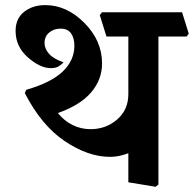

<svg xmlns="http://www.w3.org/2000/svg" viewBox="-20 -697 752 745"><path d="M40.5 -577.1Q40.5 -625.5 74 -651.4Q107.4 -677.2 155.3 -677.2Q238.8 -677.2 307.4 -608.2Q376 -539.1 376 -450.7Q376 -388.2 333.7 -338.6Q291.5 -289.1 204.6 -258.3Q229.5 -227.5 262 -211.7Q294.4 -195.8 331.5 -195.8Q391.1 -195.8 434.6 -233.4Q478 -271 478 -332V-555.2H393.1L367.2 -638.2L375.5 -649.4H686.5L712.4 -566.4L704.1 -555.2H594.7V19L584 27.8L478 10.3V-102.5Q457 -94.7 440.7 -91.6Q424.3 -88.4 406.7 -88.4Q321.8 -88.4 231.2 -149.4Q140.6 -210.4 76.2 -335.9L82 -348.6Q178.7 -376.5 223.6 -419.7Q268.6 -462.9 268.6 -519.5Q268.6 -549.3 255.6 -567.6Q242.7 -585.9 214.8 -585.9Q188.5 -585.9 170.7 -570.6Q152.8 -555.2 152.8 -530.3Q152.8 -508.3 169.9 -488.5Q187 -468.8 226.6 -455.1Q220.7 -448.2 209 -440.4Q197.3 -432.6 177.7 -432.6Q135.7 -432.6 88.1 -474.4Q40.5 -516.1 40.5 -577.1Z"/></svg>

Font: Sitara
Style: Bold
Weight: 700
Designer: Neelakash Kshetrimayum
Foundry: Neelakash Kshetrimayum
Version: Version 1.000;PS Version 1.000;PS 1.0;hotconv 1.;hotconv 1.0